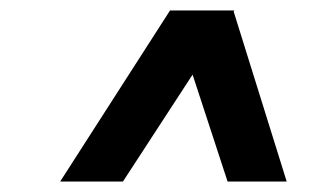

<svg xmlns="http://www.w3.org/2000/svg" viewBox="-20 -720 621 367"><path d="M95 -373 305 -700H428L215 -373ZM415 -373 308 -700H426L528 -373Z"/></svg>

Font: Figtree
Style: Bold Italic
Weight: 700
Italic angle: -9.5°
Foundry: Erik Kennedy
Version: Version 2.001;gftools[0.9.30]